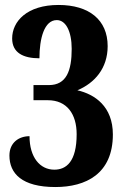

<svg xmlns="http://www.w3.org/2000/svg" viewBox="-20 -744 501 774"><path d="M203 10C326 10 435 -43 435 -202C435 -315 362 -364 292 -380C361 -409 414 -468 414 -558C414 -664 339 -724 216 -724C89 -724 29 -658 29 -589C29 -531 74 -509 139 -509C139 -588 158 -663 209 -663C245 -663 269 -618 269 -547C269 -459 248 -401 177 -401H115V-340H173C250 -340 289 -284 289 -203C289 -92 247 -60 199 -60C141 -60 99 -110 99 -195C56 -195 18 -169 18 -117C18 -45 68 10 203 10Z"/></svg>

Font: Noto Serif Hebrew ExtraCondensed ExtraBold
Style: Regular
Weight: 800
Width: 2
Designer: Monotype Design Team
Foundry: Monotype Imaging Inc.
Version: Version 2.004